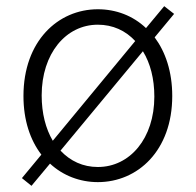

<svg xmlns="http://www.w3.org/2000/svg" viewBox="-20 -577 634 622"><path d="M443 -411C467 -372 480 -322 480 -264C480 -129 401 -36 297 -36C249 -36 208 -55 176 -89ZM151 -121C128 -160 115 -210 115 -268C115 -403 193 -497 297 -497C345 -497 387 -478 418 -444ZM544 -532 512 -557 453 -486C411 -526 356 -547 297 -547C168 -547 56 -444 56 -266C56 -187 78 -123 114 -76L51 0L82 25L142 -47C184 -8 239 13 297 13C426 13 538 -89 538 -266C538 -345 516 -409 481 -456Z"/></svg>

Font: Noto Sans CJK KR Light
Style: Regular
Weight: 300
Designer: Ryoko NISHIZUKA (kana & ideographs); Paul D. Hunt (Latin, Greek & Cyrillic); Wenlong ZHANG (bopomofo); Sandoll Communica
Foundry: Adobe Systems Incorporated
Version: Version 1.004;PS 1.004;hotconv 1.0.82;makeotf.lib2.5.63406